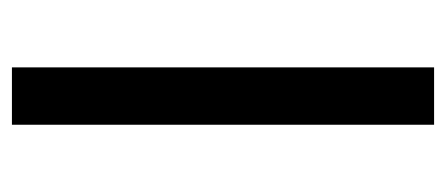

<svg xmlns="http://www.w3.org/2000/svg" viewBox="-233 -515 748 322"><g transform="rotate(-90 141.0 -354.0)"><path d="M92.8 -708H189V0H92.8Z"/></g></svg>

Font: Sarala
Style: Regular
Weight: 400
Designer: Andres Torresi
Foundry: Huerta Tipografica
Version: Version 1.004;PS 001.003;hotconv 1.0.70;makeotf.lib2.5.58329